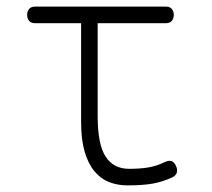

<svg xmlns="http://www.w3.org/2000/svg" viewBox="-20 -550 640 580"><path d="M482 -530Q493 -530 499 -523Q505 -516 505 -505Q505 -494 499 -487Q493 -480 482 -480H275V-200Q275 -114 299 -77Q323 -40 370 -40Q402 -40 427 -44Q452 -48 477 -60Q489 -66 497.5 -63.5Q506 -61 511 -50Q517 -38 514 -28.5Q511 -19 500 -14Q469 0 439.5 5Q410 10 365 10Q335 10 309.5 0Q284 -10 265 -33Q246 -56 235.5 -92.5Q225 -129 225 -182V-480H85Q74 -480 68 -487Q62 -494 62 -505Q62 -516 68 -523Q74 -530 85 -530Z"/></svg>

Font: Maple Mono Thin
Style: Regular
Weight: 250
Monospace: yes
Designer: subframe7536
Version: Version 7.000